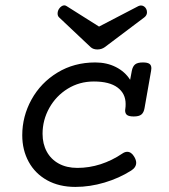

<svg xmlns="http://www.w3.org/2000/svg" viewBox="-20 -699 640 729"><path d="M515.1 -678.2Q521.5 -678.2 526.9 -674.6Q532.2 -670.9 535.2 -665Q538.1 -659.2 538.1 -652.3Q538.1 -641.1 528.3 -633.3L377.9 -520Q365.7 -511.2 349.6 -511.2Q334 -511.2 324.2 -520L204.1 -633.3Q198.7 -638.7 198.7 -647.5Q198.7 -657.2 204.1 -665.5Q208 -671.4 213.4 -675Q218.8 -678.7 224.1 -678.7Q228.5 -678.7 232.9 -675.8L356 -598.1L505.4 -675.8Q511.2 -678.2 515.1 -678.2ZM554.7 -439.9Q554.7 -437 553.7 -430.2L528.8 -288.6Q525.9 -271.5 516.8 -264.2Q507.8 -256.8 487.8 -256.8Q470.2 -256.8 462.6 -262.2Q455.1 -267.6 455.1 -279.8Q455.1 -281.7 456.1 -288.6Q457 -293.9 457 -304.2Q457 -343.8 426.3 -366.7Q395.5 -389.6 336.4 -389.6Q281.7 -389.6 237.3 -362.3Q192.9 -335 167.2 -289.1Q141.6 -243.2 141.6 -190.9Q141.6 -152.8 157.5 -123.5Q173.3 -94.2 203.1 -77.9Q232.9 -61.5 273.9 -61.5Q318.4 -61.5 361.8 -75.4Q405.3 -89.4 444.8 -116.2Q454.1 -122.6 462.9 -122.6Q479 -122.6 490.2 -103Q497.1 -90.8 497.1 -81.1Q497.1 -63.5 478 -51.3Q432.6 -22.5 377 -5.9Q321.3 10.7 266.1 10.7Q204.6 10.7 158.9 -14.6Q113.3 -40 88.9 -84.7Q64.5 -129.4 64.5 -185.5Q64.5 -257.3 99.6 -321Q134.8 -384.8 198 -423.3Q261.2 -461.9 341.8 -461.9Q385.7 -461.9 420.2 -444.3Q454.6 -426.8 474.1 -396L480.5 -430.2Q483.9 -447.3 493.2 -454.6Q502.4 -461.9 522.5 -461.9Q539.6 -461.9 547.1 -456.8Q554.7 -451.7 554.7 -439.9Z"/></svg>

Font: Courier Prime
Style: Italic
Weight: 400
Italic angle: -10°
Designer: Alan Dague-Greene
Foundry: Quote-Unquote Apps
Version: Version 3.018